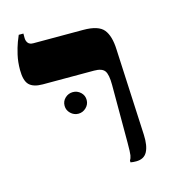

<svg xmlns="http://www.w3.org/2000/svg" viewBox="-94 -674 675 756"><g transform="rotate(-15 243.5 -296.5)"><path d="M369 4Q363 4 357 3.5Q351 3 346 2V-6Q351 -13 353 -25Q355 -37 355 -75V-311Q355 -354 344 -369Q333 -384 301 -384H92Q54 -384 37 -401Q20 -418 20 -462Q20 -495 26.5 -523Q33 -551 40.5 -571Q48 -591 51 -597H70V-579Q70 -567 76.5 -558.5Q83 -550 98 -550H301Q363 -550 384.5 -523.5Q406 -497 408 -441L425 -89Q427 -44 414 -20Q401 4 369 4ZM198 -236Q180 -236 166.5 -249Q153 -262 153 -280Q153 -299 166.5 -311.5Q180 -324 198 -324Q216 -324 229.5 -311.5Q243 -299 243 -280Q243 -262 229.5 -249Q216 -236 198 -236Z"/></g></svg>

Font: Frank Ruhl Libre
Style: Bold
Weight: 700
Designer: Yanek Iontef
Foundry: Fontef
Version: Version 6.004